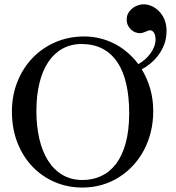

<svg xmlns="http://www.w3.org/2000/svg" viewBox="-20 -845 809 881"><path d="M683.1 -335Q683.1 -284.7 671.9 -239.3Q660.6 -193.8 639.9 -155Q619.1 -116.2 589.8 -84.7Q560.5 -53.2 524.4 -30.8Q488.3 -8.3 446.3 3.7Q404.3 15.6 357.9 15.6Q290.5 15.6 231.7 -9.5Q172.9 -34.7 128.9 -80.6Q85 -126.5 59.8 -190.7Q34.7 -254.9 34.7 -333Q34.7 -407.2 60.1 -470.5Q85.4 -533.7 130.1 -579.8Q174.8 -626 235.4 -651.9Q295.9 -677.7 366.7 -677.7Q404.3 -677.7 439.5 -668.9Q474.6 -660.2 506.3 -643.8Q538.1 -627.4 565.4 -603.8Q592.8 -580.1 614.7 -550.8Q629.9 -559.1 644.3 -571.5Q658.7 -584 669.7 -598.9Q680.7 -613.8 687.3 -630.6Q693.8 -647.5 693.8 -664.6L693.4 -671.4Q692.4 -682.1 689.5 -689Q686.5 -695.8 682.9 -699.5Q679.2 -703.1 675.3 -704.6Q671.4 -706.1 668.9 -706.1H668Q664.1 -706.1 659.2 -704.1Q654.3 -702.1 648.4 -699.7L636.7 -695.3Q630.9 -693.4 625 -692.9H621.6Q611.8 -692.9 601.8 -696.5Q591.8 -700.2 583.3 -707.5Q574.7 -714.8 568.6 -725.6Q562.5 -736.3 561.5 -750.5V-756.3Q561.5 -772.5 568.6 -784.9Q575.7 -797.4 586.2 -805.9Q596.7 -814.5 609.4 -819.3Q622.1 -824.2 633.8 -825.2H639.2Q656.7 -825.2 674.3 -817.9Q691.9 -810.5 706.8 -796.4Q721.7 -782.2 731.7 -762Q741.7 -741.7 743.7 -715.8Q744.1 -711.9 744.1 -708.5V-701.2Q744.1 -669.9 734.1 -642.8Q724.1 -615.7 707.8 -593.5Q691.4 -571.3 671.1 -554.4Q650.9 -537.6 630.4 -526.9Q655.3 -486.3 669.2 -438Q683.1 -389.6 683.1 -335ZM572.8 -326.2Q572.8 -400.9 559.3 -459.7Q545.9 -518.6 518.8 -559.1Q491.7 -599.6 451.2 -621.1Q410.6 -642.6 356 -643.1H355Q305.2 -643.1 266.6 -621.6Q228 -600.1 201.4 -560.3Q174.8 -520.5 160.9 -463.6Q147 -406.7 147 -335.9Q147 -265.6 160.6 -207.5Q174.3 -149.4 200.7 -107.7Q227.1 -65.9 266.4 -42.7Q305.7 -19.5 356.9 -19H357.9Q404.8 -19 444.1 -37.1Q483.4 -55.2 512 -92.5Q540.5 -129.9 556.4 -187Q572.3 -244.1 572.8 -322.3Z"/></svg>

Font: Doulos SIL
Style: Regular
Weight: 400
Designer: Walt Agee, Victor Gaultney, Peter Martin, Debbi Hosken
Foundry: SIL International
Version: Version 4.110; 2011; Maintenance release